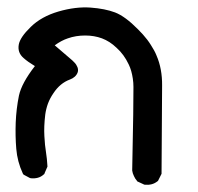

<svg xmlns="http://www.w3.org/2000/svg" viewBox="-20 -300 540 524"><path d="M372.1 203.1 357.4 196.3 355 195.3 354 193.8Q351.1 190.4 349.1 187.3Q347.2 184.1 345.5 180.4Q343.8 176.8 342.5 173.1Q341.3 169.4 340.8 165.5V164.6V164.1Q344.7 -24.4 344.2 -62.5Q344.2 -74.2 342.5 -85.4Q340.8 -96.7 338.1 -106.2Q335.4 -115.7 331.1 -124.5Q318.4 -151.4 298.3 -169.4Q288.6 -178.7 278.6 -185.1Q268.6 -191.4 258.3 -195.3Q237.3 -203.1 212.4 -203.1Q187 -203.1 165 -195.3Q147.5 -189.5 129.4 -176.3L177.2 -135.3Q180.7 -131.8 183.3 -129.2Q186 -126.5 188 -123.3Q189.9 -120.1 191.4 -116.7Q194.3 -108.9 191.9 -102.3Q189.5 -95.7 184.1 -90.8Q178.7 -85.9 170.9 -83Q144 -73.2 126 -45.9Q116.2 -31.7 110.8 -17.1Q105.5 -2.4 103.5 12.7Q99.6 45.4 101.1 71.3Q102.5 97.7 105.5 115.2Q108.4 133.8 109.4 152.8V155.3L108.4 157.2L101.6 172.9L101.1 174.8L99.1 176.3Q92.3 182.6 83.3 185.1Q74.2 187.5 64.5 186.5L62.5 186L61 185.5L46.4 177.7L43.5 175.8L42 172.9Q27.3 141.1 24.4 106Q21.5 71.3 22.9 34.2Q24.4 -2.9 31.7 -39.1Q39.1 -73.2 75.2 -119.6Q55.2 -131.8 44.4 -141.6Q27.3 -156.2 31.2 -178.2Q34.7 -198.2 64 -226.6Q92.8 -254.9 139.6 -268.6Q186.5 -282.2 227.1 -279.3Q266.6 -276.4 293.9 -266.1Q321.8 -255.4 356.9 -219.7Q363.8 -212.9 370.1 -205.8Q376.5 -198.7 381.8 -191.7Q387.2 -184.6 391.8 -177.2Q396.5 -169.9 400.4 -162.8Q404.3 -155.8 407.2 -148.4Q422.9 -112.3 422.4 -66.4Q421.9 -22.5 420.9 171.9V174.3L419.9 176.3L412.1 191.9L411.1 193.8L409.7 194.8Q402.3 200.7 393.6 202.9Q384.8 205.1 375 204.1L373 203.6Z"/></svg>

Font: NaikaiFont
Style: Bold
Weight: 700
Version: Version 1.89